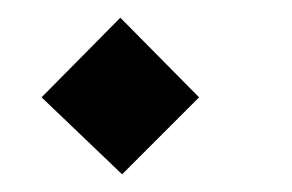

<svg xmlns="http://www.w3.org/2000/svg" viewBox="-20 -423 330 217"><path d="M118 -226 27 -313 116 -403 205 -313Z"/></svg>

Font: Narnoor ExtraBold
Style: Regular
Weight: 800
Designer: S. Sridhar Murthy
Foundry: SIL International
Version: Version 3.000